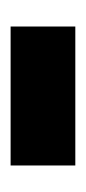

<svg xmlns="http://www.w3.org/2000/svg" viewBox="80 -449 162 362"><g transform="rotate(90 161.0 -268.0)"><path d="M30 -207V-329H292V-207Z"/></g></svg>

Font: Noto Sans Bamum
Style: Bold
Weight: 700
Designer: Monotype Design Team
Foundry: Monotype Imaging Inc.
Version: Version 2.002; ttfautohint (v1.8.4.7-5d5b)